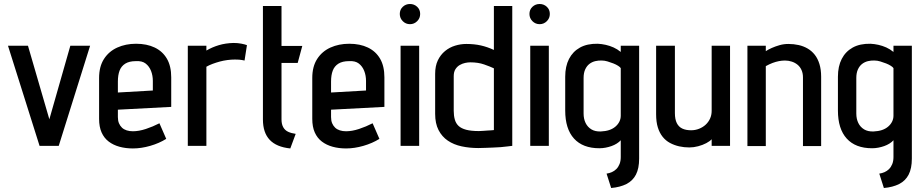

<svg xmlns="http://www.w3.org/2000/svg" viewBox="-20 -730 4624 961"><path d="M20 -501 178 0H274L431 -501H332L227 -133L120 -501Z M570 -144V-181L837 -195V-343Q837 -399 815.5 -436Q794 -473 754.5 -492Q715 -511 661 -511Q609 -511 567 -492Q525 -473 500.5 -435Q476 -397 476 -340V-135Q476 -95 488.5 -67Q501 -39 524 -21.5Q547 -4 578 4.5Q609 13 645 13Q687 13 732 0Q777 -13 812 -35L778 -113Q745 -96 710 -84.5Q675 -73 645 -73Q628 -73 614 -77.5Q600 -82 590.5 -91Q581 -100 575.5 -113Q570 -126 570 -144ZM745 -325V-277L570 -267V-322Q570 -354 578.5 -376.5Q587 -399 607 -411.5Q627 -424 660 -424Q691 -426 709 -412Q727 -398 736 -375Q745 -352 745 -325Z M1204 -427 1216 -504Q1206 -508 1188 -511.5Q1170 -515 1149 -515Q1109 -514 1075.5 -504Q1042 -494 1013 -477V-501H920V0H1013V-396Q1027 -404 1044.5 -410.5Q1062 -417 1080.5 -422Q1099 -427 1118.5 -429.5Q1138 -432 1156 -432Q1179 -432 1191.5 -429.5Q1204 -427 1204 -427Z M1389 -132V-415H1470L1493 -500H1389V-700H1296V-132Q1296 -66 1330 -30Q1364 6 1433 13L1460 -60Q1438 -63 1422 -70.5Q1406 -78 1397.5 -93.5Q1389 -109 1389 -132Z M1637 -144V-181L1904 -195V-343Q1904 -399 1882.5 -436Q1861 -473 1821.5 -492Q1782 -511 1728 -511Q1676 -511 1634 -492Q1592 -473 1567.5 -435Q1543 -397 1543 -340V-135Q1543 -95 1555.5 -67Q1568 -39 1591 -21.5Q1614 -4 1645 4.5Q1676 13 1712 13Q1754 13 1799 0Q1844 -13 1879 -35L1845 -113Q1812 -96 1777 -84.5Q1742 -73 1712 -73Q1695 -73 1681 -77.5Q1667 -82 1657.5 -91Q1648 -100 1642.5 -113Q1637 -126 1637 -144ZM1812 -325V-277L1637 -267V-322Q1637 -354 1645.5 -376.5Q1654 -399 1674 -411.5Q1694 -424 1727 -424Q1758 -426 1776 -412Q1794 -398 1803 -375Q1812 -352 1812 -325Z M1985 0H2078V-501H1985ZM2032 -710Q2011 -710 1996 -696Q1981 -682 1981 -660Q1981 -639 1996 -624Q2011 -609 2032 -609Q2053 -609 2068 -624Q2083 -639 2083 -660Q2083 -682 2068 -696Q2053 -710 2032 -710Z M2544 0V-700H2452V-480Q2420 -495 2387 -502.5Q2354 -510 2314 -510Q2286 -510 2258 -501.5Q2230 -493 2207.5 -474.5Q2185 -456 2171.5 -428Q2158 -400 2158 -360V-160Q2158 -112 2175 -79Q2192 -46 2221.5 -26Q2251 -6 2290.5 2.5Q2330 11 2374 11Q2392 11 2411 10Q2430 9 2449 8.5Q2468 8 2486 6.5Q2504 5 2519 3Q2534 1 2544 0ZM2452 -388V-79Q2452 -79 2447.5 -78.5Q2443 -78 2435.5 -77.5Q2428 -77 2418 -76.5Q2408 -76 2397.5 -75Q2387 -74 2377 -74Q2338 -74 2313.5 -80.5Q2289 -87 2275.5 -99.5Q2262 -112 2256.5 -131.5Q2251 -151 2251 -175V-349Q2251 -370 2259.5 -383.5Q2268 -397 2281 -404.5Q2294 -412 2308 -415Q2322 -418 2334 -418Q2373 -418 2403 -407.5Q2433 -397 2452 -388Z M2634 0H2727V-501H2634ZM2681 -710Q2660 -710 2645 -696Q2630 -682 2630 -660Q2630 -639 2645 -624Q2660 -609 2681 -609Q2702 -609 2717 -624Q2732 -639 2732 -660Q2732 -682 2717 -696Q2702 -710 2681 -710Z M3179 64V-501H3087V-470Q3070 -484 3051 -492.5Q3032 -501 3012 -505.5Q2992 -510 2972 -511Q2919 -512 2883 -492Q2847 -472 2828 -435Q2809 -398 2809 -346V-177Q2809 -85 2853 -36.5Q2897 12 2980 12Q2996 12 3011.5 9Q3027 6 3041 1Q3055 -4 3067 -11.5Q3079 -19 3087 -28V56Q3087 76 3081 91Q3075 106 3065 116Q3055 126 3042.5 131.5Q3030 137 3016 139L3039 211Q3084 207 3115.5 191Q3147 175 3163 144Q3179 113 3179 64ZM3087 -389V-151Q3087 -135 3080 -121Q3073 -107 3060 -96Q3047 -85 3029 -79Q3011 -73 2987 -72Q2959 -71 2940 -82.5Q2921 -94 2911 -114.5Q2901 -135 2901 -162V-340Q2901 -365 2909 -382.5Q2917 -400 2930 -410Q2943 -420 2959.5 -424Q2976 -428 2993 -427Q3006 -427 3021 -422.5Q3036 -418 3050 -412.5Q3064 -407 3074 -400.5Q3084 -394 3087 -389Z M3542 -33V0H3634V-501H3542V-175Q3542 -154 3534 -136.5Q3526 -119 3512 -106Q3498 -93 3479 -85.5Q3460 -78 3439 -78Q3413 -78 3395 -86.5Q3377 -95 3367.5 -114Q3358 -133 3358 -164V-501H3264V-158Q3264 -120 3272.5 -92.5Q3281 -65 3296.5 -45.5Q3312 -26 3333.5 -14.5Q3355 -3 3379.5 2.5Q3404 8 3430 8Q3452 8 3474.5 2Q3497 -4 3515 -13.5Q3533 -23 3542 -33Z M3999 -343V1H4090V-346Q4090 -382 4081.5 -409.5Q4073 -437 4058 -456Q4043 -475 4022.5 -487Q4002 -499 3977.5 -504.5Q3953 -510 3926 -510Q3903 -510 3882 -504Q3861 -498 3843 -490Q3825 -482 3813 -474V-501H3721V1H3813V-399Q3831 -409 3847 -415Q3863 -421 3878.5 -424Q3894 -427 3909 -427Q3927 -427 3943.5 -421.5Q3960 -416 3972.5 -405.5Q3985 -395 3992 -379Q3999 -363 3999 -343Z M4544 64V-501H4452V-470Q4435 -484 4416 -492.5Q4397 -501 4377 -505.5Q4357 -510 4337 -511Q4284 -512 4248 -492Q4212 -472 4193 -435Q4174 -398 4174 -346V-177Q4174 -85 4218 -36.5Q4262 12 4345 12Q4361 12 4376.5 9Q4392 6 4406 1Q4420 -4 4432 -11.5Q4444 -19 4452 -28V56Q4452 76 4446 91Q4440 106 4430 116Q4420 126 4407.5 131.5Q4395 137 4381 139L4404 211Q4449 207 4480.5 191Q4512 175 4528 144Q4544 113 4544 64ZM4452 -389V-151Q4452 -135 4445 -121Q4438 -107 4425 -96Q4412 -85 4394 -79Q4376 -73 4352 -72Q4324 -71 4305 -82.5Q4286 -94 4276 -114.5Q4266 -135 4266 -162V-340Q4266 -365 4274 -382.5Q4282 -400 4295 -410Q4308 -420 4324.5 -424Q4341 -428 4358 -427Q4371 -427 4386 -422.5Q4401 -418 4415 -412.5Q4429 -407 4439 -400.5Q4449 -394 4452 -389Z"/></svg>

Font: Advent Pro SemiBold
Style: Regular
Weight: 600
Designer: VivaRado, Andreas Kalpakidis
Foundry: VivaRado, Andreas Kalpakidis
Version: Version 3.000